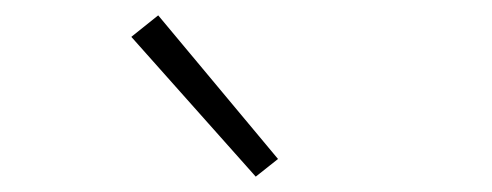

<svg xmlns="http://www.w3.org/2000/svg" viewBox="-20 -806 640 250"><path d="M313 -576 151 -758 186 -786 342 -599Z"/></svg>

Font: Iosevka Curly Slab XLtEx
Style: Regular
Weight: 200
Width: 7
Monospace: yes
Designer: Belleve Invis
Foundry: Belleve Invis
Version: Version 11.1.0; ttfautohint (v1.8.3)